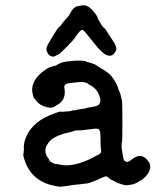

<svg xmlns="http://www.w3.org/2000/svg" viewBox="-20 -671 587 720"><path d="M437 -296Q439 -292 439 -217.5Q439 -143 437.5 -139.5Q436 -136 436 -125Q436 -114 437 -110.5Q438 -107 438.5 -101Q439 -95 440.5 -88.5Q442 -82 443 -77Q445 -65 456 -64Q462 -63 474 -73Q511 -103 537 -65Q554 -42 527 -10Q516 2 509 5Q502 8 497 12Q487 19 469.5 22Q452 25 445 22.5Q438 20 428.5 17.5Q419 15 410 9.5Q401 4 399 4Q397 4 389.5 -2.5Q382 -9 378 -9.5Q374 -10 360 -3.5Q346 3 342 4.5Q338 6 324.5 11.5Q311 17 306.5 17Q302 17 296 18Q290 19 280 20Q270 21 264 21.5Q258 22 251 23Q244 24 236.5 25.5Q229 27 222.5 27.5Q216 28 209.5 29Q203 30 185 26Q102 10 74 -65Q66 -87 67.5 -93Q69 -99 69.5 -110.5Q70 -122 69 -121L72 -141Q91 -207 167 -239Q204 -254 208 -252.5Q212 -251 217.5 -252Q223 -253 234 -253.5Q245 -254 246 -255Q247 -256 248 -256Q249 -256 249 -256.5Q249 -257 252.5 -257Q256 -257 256 -257Q256 -257 258 -257Q260 -257 264 -258Q268 -259 272.5 -260Q277 -261 280 -261.5Q283 -262 291 -263Q299 -264 305.5 -266Q312 -268 317.5 -268.5Q323 -269 323.5 -269.5Q324 -270 335 -272Q358 -276 356 -297Q351 -334 318 -352Q312 -356 311 -356Q310 -356 310.5 -356.5Q311 -357 307 -359Q303 -361 296.5 -362.5Q290 -364 280 -363.5Q270 -363 269.5 -362.5Q269 -362 256 -361Q230 -359 225 -354.5Q220 -350 221.5 -341Q223 -332 223 -323Q223 -314 220 -307Q216 -290 196 -278Q190 -275 184 -271Q173 -264 156 -269Q128 -276 115 -294Q112 -299 109 -301.5Q106 -304 103 -316Q90 -369 151 -410Q163 -418 166 -418.5Q169 -419 174 -421Q179 -423 184.5 -424Q190 -425 192.5 -427Q195 -429 200 -431Q205 -433 205 -434Q205 -435 217.5 -438Q230 -441 246.5 -442Q263 -443 263 -443.5Q263 -444 282 -443.5Q301 -443 302 -441Q303 -439 308 -438Q313 -437 313.5 -437Q314 -437 325.5 -433.5Q337 -430 346 -423Q355 -416 363.5 -412Q372 -408 377.5 -403.5Q383 -399 390.5 -393Q398 -387 408.5 -370.5Q419 -354 422 -343.5Q425 -333 428.5 -326Q432 -319 434 -308Q436 -297 437 -296ZM279 -182Q265 -183 259.5 -180.5Q254 -178 236.5 -174Q219 -170 212.5 -167.5Q206 -165 200.5 -163Q195 -161 191.5 -159Q188 -157 179.5 -152.5Q171 -148 162 -136Q153 -124 152 -118Q146 -97 160 -79Q163 -75 163 -75Q163 -75 165 -70Q167 -65 177.5 -60Q188 -55 188.5 -56Q189 -57 199 -55Q245 -42 312 -72Q333 -82 338 -85.5Q343 -89 345 -89Q347 -89 351 -92Q355 -95 356 -95.5Q357 -96 358.5 -100.5Q360 -105 359.5 -106Q359 -107 358.5 -112.5Q358 -118 357.5 -119.5Q357 -121 357 -148.5Q357 -176 353.5 -182Q350 -188 342.5 -188.5Q335 -189 331.5 -188Q328 -187 321.5 -186.5Q315 -186 311 -185.5Q307 -185 303 -184.5Q299 -184 291.5 -183Q284 -182 279 -182ZM256 -640 265 -646 272 -648Q272 -649 277.5 -649Q283 -649 283 -650Q283 -651 294 -651Q315 -651 338 -619Q347 -606 346 -605Q345 -604 349 -597.5Q353 -591 356.5 -584.5Q360 -578 362 -575.5Q364 -573 367 -569.5Q370 -566 371.5 -565.5Q373 -565 378.5 -556.5Q384 -548 388 -542Q392 -536 394.5 -531.5Q397 -527 401 -522Q421 -493 415 -482Q407 -462 390 -462Q378 -462 363 -476Q348 -490 344 -495.5Q340 -501 336 -505.5Q332 -510 330.5 -512Q329 -514 324.5 -519.5Q320 -525 308 -540Q293 -560 287.5 -559Q282 -558 272 -545Q262 -532 261 -529Q259 -525 232.5 -497.5Q206 -470 199 -467Q192 -464 189 -462Q180 -456 171 -460.5Q162 -465 157.5 -474.5Q153 -484 154.5 -492Q156 -500 177.5 -535Q199 -570 201.5 -570Q204 -570 207.5 -575.5Q211 -581 212 -581.5Q213 -582 215 -585.5Q217 -589 217.5 -589Q218 -589 220.5 -592Q223 -595 224.5 -597Q226 -599 227.5 -600.5Q229 -602 232 -605Q235 -608 237.5 -611.5Q240 -615 243 -620.5Q246 -626 247.5 -628.5Q249 -631 250 -632.5Q251 -634 253.5 -637Q256 -640 256 -640Z"/></svg>

Font: TT2020 Style E
Style: Regular
Weight: 400
Version: Version 00.2